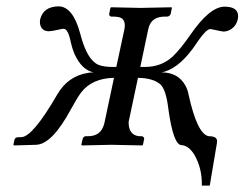

<svg xmlns="http://www.w3.org/2000/svg" viewBox="-20 -454 767 602"><path d="M337.4 -210Q268.6 -208.5 234.4 -164.1Q222.2 -147.9 203.1 -112.8Q143.1 -1 92.8 0L24.4 2L22 0L25.4 -16.1Q27.8 -23.9 38.1 -23.9H46.9Q82.5 -24.9 159.2 -157.2Q192.9 -215.8 256.3 -225.6Q265.6 -227.1 273.4 -227.1Q236.3 -234.4 213.4 -285.2Q206.1 -302.7 202.1 -320.8Q193.8 -363.8 179.2 -363.8Q175.8 -363.8 165 -361.3Q144 -356.4 133.8 -356Q109.9 -356 105.5 -378.9Q104.5 -386.7 106 -394Q116.2 -433.1 163.1 -434.1Q209 -434.1 231.9 -347.2Q232.4 -345.7 232.4 -345.2Q252.9 -266.6 288.1 -251Q305.2 -244.1 333 -244.1H344.7L369.6 -359.9Q377 -395 352.1 -400.4Q344.7 -401.9 335.4 -401.9H328.6Q321.8 -403.8 322.3 -410.2L326.2 -429.2L328.6 -431.2Q329.6 -431.2 420.4 -429.2L517.6 -431.2L519 -429.2L515.1 -410.2Q512.2 -402.8 504.4 -401.9H496.6Q457 -401.9 446.8 -369.6Q445.3 -364.7 444.3 -359.9L419.9 -244.1H434.1Q485.8 -244.1 521 -276.4Q545.9 -299.8 577.1 -345.2Q637.7 -433.1 684.1 -433.1Q727.5 -433.1 726.6 -401.9Q726.1 -397.5 725.6 -394Q719.7 -367.2 694.3 -357.4Q687 -355 680.7 -355Q677.2 -355 643.6 -362.3Q640.6 -362.8 639.2 -362.8Q627.4 -362.8 602.5 -327.6Q598.1 -321.3 597.2 -319.8Q547.9 -245.1 496.6 -229.5Q490.7 -228 486.3 -227.1Q539.1 -227.1 562 -184.6Q568.8 -171.4 571.3 -157.2Q598.6 -32.7 634.8 -26.9Q660.2 -26.9 660.6 -12.2Q660.6 -8.8 660.2 -5.9L637.7 127.9H612.8Q614.3 74.7 589.4 31.2Q571.3 2 548.8 1Q523.4 0 507.8 -112.8Q501 -170.9 483.9 -188.5Q461.9 -209 412.6 -210L383.3 -71.8Q382.8 -30.3 416.5 -26.9H424.8Q432.1 -24.9 432.1 -19L428.2 0L425.8 2Q424.8 2 329.1 0L236.8 2L234.9 0L239.3 -19Q242.2 -26.4 248.5 -26.9H255.9Q295.9 -26.9 306.2 -64Q307.1 -68.4 308.1 -71.8Z"/></svg>

Font: Linux Biolinum Slanted O
Style: Slanted
Weight: 400
Designer: Philipp H. Poll
Foundry: Philipp H. Poll
Version: Version 1.0.4